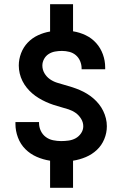

<svg xmlns="http://www.w3.org/2000/svg" viewBox="-20 -795 590 920"><path d="M220 105V-25Q187 -30 156 -43.5Q125 -57 101.5 -80.5Q78 -104 66 -136Q54 -168 54 -201V-210H167V-206Q167 -186 175.5 -168Q184 -150 199.5 -138.5Q215 -127 234.5 -123Q254 -119 273 -119Q291 -119 309 -121.5Q327 -124 342.5 -132.5Q358 -141 368.5 -156.5Q379 -172 379 -190Q379 -209 368.5 -226Q358 -243 342.5 -254Q327 -265 308.5 -271Q290 -277 271.5 -282Q253 -287 235 -293Q217 -299 199.5 -307Q182 -315 165.5 -325Q149 -335 134.5 -347.5Q120 -360 108 -375Q96 -390 87.5 -407Q79 -424 74.5 -443Q70 -462 70 -481Q70 -511 81 -540Q92 -569 113 -591Q134 -613 162 -626Q190 -639 220 -644V-775H330V-645Q362 -640 391 -626Q420 -612 441 -588.5Q462 -565 473 -534.5Q484 -504 484 -472V-463H371V-468Q371 -485 364 -502Q357 -519 343.5 -530.5Q330 -542 312.5 -546.5Q295 -551 277 -551Q260 -551 243.5 -548Q227 -545 213 -536Q199 -527 191 -512Q183 -497 183 -481Q183 -461 193 -444Q203 -427 218.5 -416Q234 -405 252.5 -399Q271 -393 289.5 -388Q308 -383 326.5 -377Q345 -371 362.5 -363.5Q380 -356 396.5 -346Q413 -336 427.5 -323.5Q442 -311 454 -296Q466 -281 474.5 -263.5Q483 -246 487.5 -227.5Q492 -209 492 -190Q492 -158 479.5 -128Q467 -98 444 -76.5Q421 -55 391.5 -42.5Q362 -30 330 -25V105Z"/></svg>

Font: Lode Term
Style: Bold
Weight: 700
Monospace: yes
Designer: Belleve Invis
Foundry: Belleve Invis
Version: Version 29.2.0